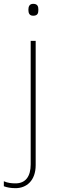

<svg xmlns="http://www.w3.org/2000/svg" viewBox="-70 -741 297 1001"><path d="M78 -690C78 -673 83 -659 103 -659C127 -659 130 -673 130 -690C130 -706 127 -721 103 -721C83 -721 78 -706 78 -690ZM11 240C68 240 116 201 116 120V-528H90V116C90 178 64 215 11 215C-9 215 -30 213 -50 204V230C-34 236 -14 240 11 240Z"/></svg>

Font: Noto Sans Lao Thin
Style: Regular
Weight: 100
Designer: Monotype Design Team
Foundry: Monotype Imaging Inc.
Version: Version 2.003